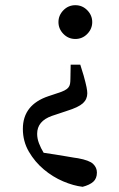

<svg xmlns="http://www.w3.org/2000/svg" viewBox="-20 -512 459 739"><path d="M270 -362Q243 -362 224 -381.5Q205 -401 205 -427Q205 -453 224 -472.5Q243 -492 270 -492Q297 -492 316 -472.5Q335 -453 335 -427Q335 -401 316 -381.5Q297 -362 270 -362ZM180 -66Q123 -46 123 3Q123 21 130 39.5Q137 58 148 76Q168 79 191 82.5Q214 86 233.5 89.5Q253 93 266 95Q279 97 280 97Q324 105 338.5 119Q353 133 353 152Q353 175 339 187.5Q325 200 298 207Q263 203 223 186Q183 169 148.5 140Q114 111 91 71.5Q68 32 68 -16Q68 -109 167 -142L203 -154Q219 -159 228.5 -164Q238 -169 243 -175Q248 -181 249.5 -189Q251 -197 251 -209L252 -263H289L302 -221Q310 -192 313 -177Q316 -162 316 -153Q316 -130 299 -114.5Q282 -99 237 -85Z"/></svg>

Font: SourceSerifPro
Style: Book
Weight: 400
Designer: Frank Grießhammer
Foundry: Adobe Systems Incorporated
Version: Version 1.014;PS Version 1.0;hotconv 1.0.73;makeotf.lib2.5.5